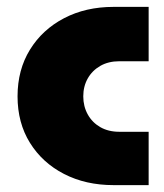

<svg xmlns="http://www.w3.org/2000/svg" viewBox="-20 -538 478 558"><path d="M310 0Q229 0 166 -32.5Q103 -65 67 -123Q31 -181 31 -258Q31 -335 67 -393.5Q103 -452 166 -485Q229 -518 310 -518H412V-360H327Q295 -360 271.5 -346.5Q248 -333 235 -310Q222 -287 222 -258Q222 -229 235 -205.5Q248 -182 271.5 -168.5Q295 -155 327 -155H412V0Z"/></svg>

Font: MuseoModerno Thin Black
Style: Regular
Weight: 900
Version: Version 1.002